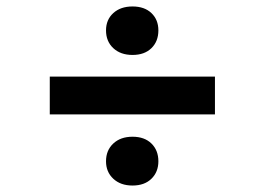

<svg xmlns="http://www.w3.org/2000/svg" viewBox="-20 -652 818 594"><path d="M390 -632Q427 -632 448.5 -611.5Q470 -591 470 -558Q470 -524 448.5 -503Q427 -482 390 -482Q353 -482 330.5 -503Q308 -524 308 -558Q308 -591 330.5 -611.5Q353 -632 390 -632ZM134 -415H645V-298H134ZM390 -229Q427 -229 448.5 -208Q470 -187 470 -153Q470 -120 448.5 -99Q427 -78 390 -78Q353 -78 330.5 -99Q308 -120 308 -153Q308 -187 330.5 -208Q353 -229 390 -229Z"/></svg>

Font: Freesentation 8 ExtraBold
Style: Regular
Weight: 800
Designer: glyphs from Roboto by Christian Robertson / Hangul glyphs from Noto Sans CJK(Source Han Sans) by Jang Soo-young and Kang
Foundry: PT&
Version: Version 2.001